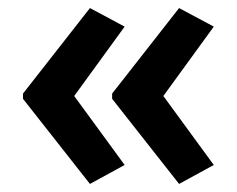

<svg xmlns="http://www.w3.org/2000/svg" viewBox="-20 -601 587 476"><path d="M37 -369 203 -581 289 -535 164 -363 289 -192 203 -145 37 -356ZM258 -369 424 -581 510 -535 385 -363 510 -192 424 -145 258 -356Z"/></svg>

Font: Noto Sans Telugu UI SemiCondensed SemiBold
Style: Regular
Weight: 600
Width: 4
Designer: Jelle Bosma - Monotype Design Team
Foundry: Monotype Imaging Inc.
Version: Version 2.005; ttfautohint (v1.8.4.7-5d5b)